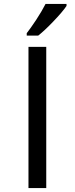

<svg xmlns="http://www.w3.org/2000/svg" viewBox="-20 -951 379 971"><path d="M115.2 -771H173.3C193.8 -787.1 219.2 -810.5 249.5 -842.3C279.8 -874 302.2 -899.9 316.4 -920.9V-931.2H210.4C197.3 -905.8 181.6 -878.9 162.6 -850.1C143.6 -821.3 127.4 -798.8 115.2 -783.2ZM213.9 -713.9H124V0H213.9Z"/></svg>

Font: Noto Reveo Sans
Style: Regular
Weight: 400
Designer: Monotype Design team
Foundry: Monotype Imaging Inc.
Version: Version 1.04